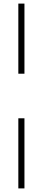

<svg xmlns="http://www.w3.org/2000/svg" viewBox="-20 -828 238 1068"><path d="M82 -418V-808H116V-418ZM82 220V-170H116V220Z"/></svg>

Font: Encode Sans Condensed Thin
Style: Regular
Weight: 100
Width: 3
Designer: Multiple Designers
Foundry: Impallari Type
Version: Version 3.000; ttfautohint (v1.8.3) -l 8 -r 50 -G 200 -x 14 